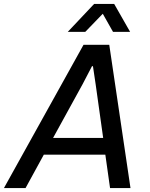

<svg xmlns="http://www.w3.org/2000/svg" viewBox="-52 -957 761 977"><path d="M373 -729H504L612 0H508L484 -170H171L78 0H-32ZM473 -255 435 -526 421 -620H416L368 -528L218 -255ZM427 -937H529L610 -795H523L471 -887L382 -795H293Z"/></svg>

Font: Mona Sans Medium
Style: Italic
Weight: 500
Italic angle: -11.7°
Designer: Deni Anggara
Foundry: GitHub
Version: Version 2.000